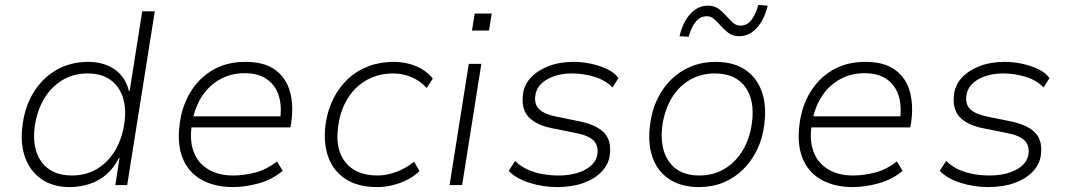

<svg xmlns="http://www.w3.org/2000/svg" viewBox="-20 -751 4335 779"><path d="M262 8Q195 8 148.5 -24Q102 -56 81.5 -113.5Q61 -171 72 -247Q82 -322 118 -379Q154 -436 210.5 -468Q267 -500 338 -500Q401 -500 445 -469.5Q489 -439 503 -382H506L557 -705H608L496 0H448L465 -111H463Q442 -69 411.5 -43Q381 -17 343 -4.5Q305 8 262 8ZM272 -39Q330 -39 375 -66.5Q420 -94 448 -142Q476 -190 485 -253Q497 -344 457 -398.5Q417 -453 335 -453Q278 -453 232.5 -425.5Q187 -398 158.5 -349.5Q130 -301 121 -238Q109 -148 149 -93.5Q189 -39 272 -39Z M926 8Q850 8 797 -22Q744 -52 721 -109.5Q698 -167 709 -248Q718 -320 752.5 -377Q787 -434 843.5 -467Q900 -500 976 -500Q1053 -500 1097.5 -467Q1142 -434 1157 -377.5Q1172 -321 1161 -249L1158 -234H739L746 -279H1142L1115 -257Q1125 -317 1111.5 -361Q1098 -405 1063 -429.5Q1028 -454 973 -454Q917 -454 872.5 -429Q828 -404 800 -361Q772 -318 762 -265L759 -248Q748 -183 765.5 -136Q783 -89 825 -64Q867 -39 926 -39Q968 -39 1014 -50.5Q1060 -62 1104 -96L1127 -58Q1086 -23 1031 -7.5Q976 8 926 8Z M1510 8Q1434 8 1384 -23.5Q1334 -55 1312.5 -112.5Q1291 -170 1301 -247Q1309 -303 1332 -349.5Q1355 -396 1391 -430Q1427 -464 1474.5 -482Q1522 -500 1578 -500Q1627 -500 1669 -482Q1711 -464 1736 -432L1711 -394Q1685 -423 1649.5 -438Q1614 -453 1576 -453Q1529 -453 1491 -437.5Q1453 -422 1424 -393.5Q1395 -365 1376.5 -325.5Q1358 -286 1352 -238Q1339 -145 1382 -92Q1425 -39 1512 -39Q1549 -39 1589 -54Q1629 -69 1660 -95L1682 -57Q1662 -37 1634 -22.5Q1606 -8 1574.5 0Q1543 8 1510 8Z M1895 -627 1906 -696H1975L1964 -627ZM1804 0 1882 -492H1933L1855 0Z M2240 8Q2182 8 2127.5 -9.5Q2073 -27 2044 -58L2070 -98Q2092 -76 2121 -63Q2150 -50 2182 -44.5Q2214 -39 2245 -39Q2311 -39 2355 -63Q2399 -87 2404 -127Q2408 -161 2388 -181Q2368 -201 2318 -211L2218 -231Q2155 -244 2124.5 -276.5Q2094 -309 2102 -370Q2107 -408 2134.5 -437Q2162 -466 2206.5 -483Q2251 -500 2308 -500Q2342 -500 2377.5 -492.5Q2413 -485 2443.5 -470.5Q2474 -456 2489 -434L2465 -396Q2436 -426 2391.5 -439.5Q2347 -453 2302 -453Q2241 -453 2199 -428.5Q2157 -404 2152 -363Q2147 -329 2166.5 -309Q2186 -289 2232 -279L2330 -259Q2399 -245 2430.5 -213Q2462 -181 2454 -121Q2449 -84 2421 -54.5Q2393 -25 2347 -8.5Q2301 8 2240 8Z M2816 8Q2744 8 2695.5 -24Q2647 -56 2627 -114Q2607 -172 2618 -248Q2625 -304 2647.5 -350Q2670 -396 2704.5 -429.5Q2739 -463 2784.5 -481.5Q2830 -500 2883 -500Q2956 -500 3003.5 -468Q3051 -436 3071 -379Q3091 -322 3081 -246Q3074 -189 3051.5 -143Q3029 -97 2994.5 -63Q2960 -29 2915 -10.5Q2870 8 2816 8ZM2817 -39Q2875 -39 2920.5 -66.5Q2966 -94 2994.5 -142.5Q3023 -191 3031 -254Q3043 -345 3003 -399Q2963 -453 2880 -453Q2823 -453 2777.5 -426Q2732 -399 2704 -351Q2676 -303 2667 -240Q2656 -148 2695.5 -93.5Q2735 -39 2817 -39ZM2774 -602 2737 -604Q2751 -663 2781.5 -695.5Q2812 -728 2853 -728Q2880 -728 2898 -713.5Q2916 -699 2931 -682Q2943 -668 2955.5 -657.5Q2968 -647 2984 -647Q3010 -647 3027.5 -668.5Q3045 -690 3057 -731L3095 -728Q3080 -669 3049.5 -636.5Q3019 -604 2979 -604Q2952 -604 2933.5 -619Q2915 -634 2900 -651Q2888 -665 2875.5 -675Q2863 -685 2848 -685Q2822 -685 2804 -664.5Q2786 -644 2774 -602Z M3441 8Q3365 8 3312 -22Q3259 -52 3236 -109.5Q3213 -167 3224 -248Q3233 -320 3267.5 -377Q3302 -434 3358.5 -467Q3415 -500 3491 -500Q3568 -500 3612.5 -467Q3657 -434 3672 -377.5Q3687 -321 3676 -249L3673 -234H3254L3261 -279H3657L3630 -257Q3640 -317 3626.5 -361Q3613 -405 3578 -429.5Q3543 -454 3488 -454Q3432 -454 3387.5 -429Q3343 -404 3315 -361Q3287 -318 3277 -265L3274 -248Q3263 -183 3280.5 -136Q3298 -89 3340 -64Q3382 -39 3441 -39Q3483 -39 3529 -50.5Q3575 -62 3619 -96L3642 -58Q3601 -23 3546 -7.5Q3491 8 3441 8Z M3989 8Q3931 8 3876.5 -9.5Q3822 -27 3793 -58L3819 -98Q3841 -76 3870 -63Q3899 -50 3931 -44.5Q3963 -39 3994 -39Q4060 -39 4104 -63Q4148 -87 4153 -127Q4157 -161 4137 -181Q4117 -201 4067 -211L3967 -231Q3904 -244 3873.5 -276.5Q3843 -309 3851 -370Q3856 -408 3883.5 -437Q3911 -466 3955.5 -483Q4000 -500 4057 -500Q4091 -500 4126.5 -492.5Q4162 -485 4192.5 -470.5Q4223 -456 4238 -434L4214 -396Q4185 -426 4140.5 -439.5Q4096 -453 4051 -453Q3990 -453 3948 -428.5Q3906 -404 3901 -363Q3896 -329 3915.5 -309Q3935 -289 3981 -279L4079 -259Q4148 -245 4179.5 -213Q4211 -181 4203 -121Q4198 -84 4170 -54.5Q4142 -25 4096 -8.5Q4050 8 3989 8Z"/></svg>

Font: Nunito Sans 7pt ExtraLight
Style: Italic
Weight: 250
Italic angle: -9°
Designer: Vernon Adams
Foundry: Vernon Adams
Version: Version 3.101;gftools[0.9.27]